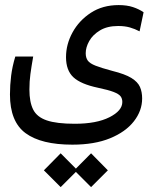

<svg xmlns="http://www.w3.org/2000/svg" viewBox="-20 -412 626 771"><path d="M270.5 168.9Q145.5 168.9 82.8 122.8Q20 76.7 20 -32.7Q20 -70.3 24.7 -107.7Q29.3 -145 41.5 -185.1H113.3Q106 -143.6 102.1 -114.5Q98.1 -85.4 98.1 -52.2Q98.1 -2 113.3 28.1Q128.4 58.1 168 71.5Q207.5 85 280.3 85Q367.7 85 419.4 58.8Q471.2 32.7 471.2 -2.4Q471.2 -16.1 464.1 -25.4Q457 -34.7 436.3 -42.7Q415.5 -50.8 373.5 -59.6Q304.2 -74.2 274.7 -101.8Q245.1 -129.4 245.1 -182.6Q245.1 -233.9 271.2 -281.7Q297.4 -329.6 344.7 -360.6Q392.1 -391.6 456.5 -391.6Q489.7 -391.6 513.9 -383.5Q538.1 -375.5 556.6 -362.8L540.5 -286.1Q522 -295.9 501.5 -301.8Q481 -307.6 454.6 -307.6Q410.6 -307.6 381.6 -290Q352.5 -272.5 338.4 -247.3Q324.2 -222.2 324.2 -198.2Q324.2 -180.2 332.5 -168.7Q340.8 -157.2 363.8 -148.2Q386.7 -139.2 430.7 -127.4Q481.9 -114.7 507.6 -98.9Q533.2 -83 542 -63Q550.8 -43 550.8 -16.6Q550.8 32.7 517.6 75.2Q484.4 117.7 421.9 143.3Q359.4 168.9 270.5 168.9ZM345.7 339.4 284.7 278.3 223.6 339.4 156.2 272 223.6 203.6 284.7 265.1 345.7 203.6 413.1 272Z"/></svg>

Font: Cascadia Code PL SemiLight
Style: Regular
Weight: 350
Monospace: yes
Designer: Aaron Bell
Foundry: Saja Typeworks
Version: Version 2404.023; ttfautohint (v1.8.4)